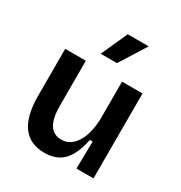

<svg xmlns="http://www.w3.org/2000/svg" viewBox="-179 -884 964 1024"><g transform="rotate(30 302.5 -372.0)"><path d="M241 13Q152 13 106.5 -48.5Q61 -110 61 -235V-523H188V-249Q188 -170 211.5 -131.5Q235 -93 285 -93Q314 -93 336 -107.5Q358 -122 374.5 -148Q391 -174 400 -210Q409 -246 411 -289V-523H537V-218V0H432L435 -168H418Q405 -105 382 -64.5Q359 -24 324 -5.5Q289 13 241 13ZM338 -595H238L311 -757H440Z"/></g></svg>

Font: Bricolage Grotesque 20pt SemiBold
Style: Regular
Weight: 600
Version: Version 1.001;gftools[0.9.33.dev8+g029e19f]